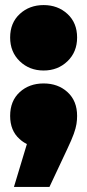

<svg xmlns="http://www.w3.org/2000/svg" viewBox="-20 -577 344 757"><path d="M152 -299Q96 -299 58 -335.5Q20 -372 20 -429Q20 -487 58 -522Q96 -557 152 -557Q208 -557 246 -522Q284 -487 284 -429Q284 -372 246 -335.5Q208 -299 152 -299ZM35 160 86 -9Q70 -17 57 -29Q20 -62 20 -120Q20 -179 57.5 -213.5Q95 -248 152 -248Q209 -248 246.5 -213.5Q284 -179 284 -120Q284 -104 281.5 -88Q279 -72 271 -49.5Q263 -27 245 11L175 160Z"/></svg>

Font: Montserrat Thin Black
Style: Regular
Weight: 900
Version: Version 9.000